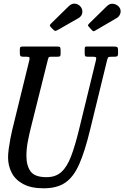

<svg xmlns="http://www.w3.org/2000/svg" viewBox="-20 -1001 671 1036"><path d="M238 -678 146 -310Q138 -278 130.2 -238.2Q122.5 -198.5 122.5 -160Q122.5 -107.5 145 -76.2Q167.5 -45 231 -45Q280.5 -45 311.2 -73Q342 -101 363.5 -157.5Q385 -214 406 -300L497.5 -675Q500.5 -687 498.2 -691Q496 -695 479.5 -695H452.5Q441.5 -695 439.2 -699Q437 -703 437 -714V-735Q437 -742.5 438.5 -746.2Q440 -750 447.5 -750H592.5Q606 -750 611.5 -747.2Q617 -744.5 617 -730V-712Q617 -701 613 -698Q609 -695 598.5 -695H584.5Q567.5 -695 564.2 -691.8Q561 -688.5 557.5 -675L466 -300Q438 -184.5 407.5 -115.2Q377 -46 332.2 -15.5Q287.5 15 216 15Q147.5 15 105 -8Q62.5 -31 43 -69Q23.5 -107 23.5 -152Q23.5 -170.5 27 -197.2Q30.5 -224 35.8 -251.8Q41 -279.5 46 -300L137.5 -673Q141 -686 139 -690.5Q137 -695 120.5 -695H105.5Q93 -695 90 -699.2Q87 -703.5 87 -715V-734Q87 -745 90.8 -747.5Q94.5 -750 105.5 -750H287.5Q300.5 -750 303.8 -746.2Q307 -742.5 307 -729V-710Q307 -701 304 -698Q301 -695 291.5 -695H257.5Q244.5 -695 242.5 -691.5Q240.5 -688 238 -678ZM266 -842.5 255.5 -853Q247.5 -861.5 249.5 -866Q251.5 -870.5 259.5 -878L351.5 -968Q368 -984 386.5 -981Q405 -978 416 -963.5Q426.5 -949.5 424 -931.8Q421.5 -914 404 -903.5L299 -843.5Q287 -836.5 281.2 -834.5Q275.5 -832.5 266 -842.5ZM474.5 -840 463 -852.5Q455 -861 454.5 -864Q454 -867 462 -875L557 -968Q573.5 -984 593 -980.2Q612.5 -976.5 623.5 -962Q634 -948 629.8 -930.5Q625.5 -913 609.5 -903.5L493 -835.5Q486 -831.5 483 -832.8Q480 -834 474.5 -840Z"/></svg>

Font: Besley* Condensed
Style: Italic
Weight: 400
Width: 3
Italic angle: -13°
Designer: Owen Earl
Foundry: indestructible type*
Version: Version 3.000; ttfautohint (v1.8.3)